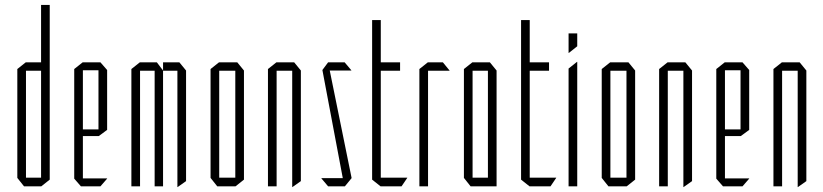

<svg xmlns="http://www.w3.org/2000/svg" viewBox="-20 -753 3328 776"><path d="M180 -468 146 -501V-733H181V-468ZM85 -467V-501H152L181 -468V-467ZM77 0 50 -34V-35H146V0ZM50 -35V-474L84 -501H85V-35ZM146 0V-467H181V-27L147 0Z M307 0 280 -31V-32H413V-31L386 0ZM280 -32V-474L314 -501H315V-32ZM315 -203V-230H378V-203ZM315 -469V-501H386L413 -470V-469ZM378 -203V-469H413V-228L379 -203Z M511 0V-474L545 -501H546V0ZM605 0V-467H639V0ZM546 -467V-501H614L639 -468V-467ZM697 3V-467H732V-21L698 3ZM639 -467V-501H705L732 -468V-467Z M866 -467V-501H939L966 -468V-467ZM858 0 831 -34V-35H931V0ZM831 -35V-474L865 -501H866V-35ZM931 0V-467H966V-27L932 0Z M1063 0V-474L1097 -501H1098V0ZM1161 3V-467H1196V-21L1162 3ZM1098 -467V-501H1169L1196 -468V-467Z M1310 -468 1306 -501H1373L1400 -469V-468ZM1366 -30 1283 -470 1306 -501 1401 -34V-33ZM1306 0 1279 -32V-33H1401L1374 0Z M1484 -467V-672H1519V-501L1485 -467ZM1485 -467 1519 -501H1597V-467ZM1518 0 1484 -27V-467H1519V0ZM1519 0V-35H1626V-34L1603 0Z M1675 0V-474L1709 -501H1710V0ZM1710 -467V-501H1770L1797 -468V-467Z M1890 -467V-501H1960L1987 -468V-467ZM1882 0 1855 -34V-35H1952V0ZM1855 -35V-474L1889 -501H1890V-35ZM1952 0V-467H1987V0Z M2086 -467V-672H2121V-501L2087 -467ZM2087 -467 2121 -501H2199V-467ZM2120 0 2086 -27V-467H2121V0ZM2121 0V-35H2228V-34L2205 0Z M2278 0V-476L2312 -503H2313V0ZM2278 -539V-618H2313V-566L2279 -539Z M2447 -467V-501H2520L2547 -468V-467ZM2439 0 2412 -34V-35H2512V0ZM2412 -35V-474L2446 -501H2447V-35ZM2512 0V-467H2547V-27L2513 0Z M2644 0V-474L2678 -501H2679V0ZM2742 3V-467H2777V-21L2743 3ZM2679 -467V-501H2750L2777 -468V-467Z M2902 0 2875 -31V-32H3008V-31L2981 0ZM2875 -32V-474L2909 -501H2910V-32ZM2910 -203V-230H2973V-203ZM2910 -469V-501H2981L3008 -470V-469ZM2973 -203V-469H3008V-228L2974 -203Z M3106 0V-474L3140 -501H3141V0ZM3204 3V-467H3239V-21L3205 3ZM3141 -467V-501H3212L3239 -468V-467Z"/></svg>

Font: Foldit ExtraLight
Style: Regular
Weight: 250
Version: Version 1.003